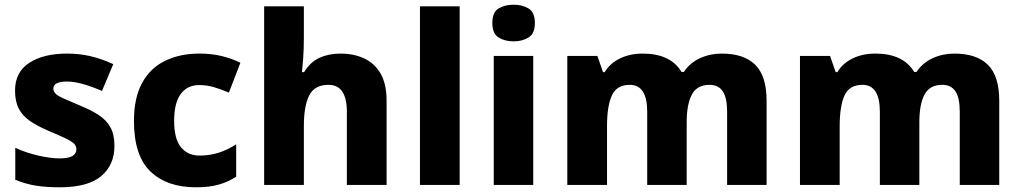

<svg xmlns="http://www.w3.org/2000/svg" viewBox="-20 -880 4342 817"><path d="M467 -259Q467 -178 410.5 -130.5Q354 -83 234 -83Q176 -83 132.5 -90Q89 -97 45 -115V-251Q93 -229 145 -217.5Q197 -206 233 -206Q271 -206 288 -216Q305 -226 305 -244Q305 -257 296.5 -267Q288 -277 262.5 -289.5Q237 -302 187 -323Q138 -344 106.5 -366Q75 -388 59.5 -418.5Q44 -449 44 -495Q44 -573 104.5 -612.5Q165 -652 265 -652Q318 -652 365 -641Q412 -630 462 -607L414 -493Q373 -511 334.5 -522Q296 -533 265 -533Q207 -533 207 -503Q207 -492 215.5 -482.5Q224 -473 248.5 -462Q273 -451 320 -431Q367 -412 400 -390.5Q433 -369 450 -338Q467 -307 467 -259Z M814 -83Q690 -83 620 -150.5Q550 -218 550 -365Q550 -465 585.5 -528.5Q621 -592 684 -622Q747 -652 828 -652Q882 -652 925.5 -641Q969 -630 1003 -613L954 -486Q919 -501 889 -509.5Q859 -518 828 -518Q777 -518 749 -480Q721 -442 721 -366Q721 -289 750 -253.5Q779 -218 829 -218Q873 -218 911.5 -230.5Q950 -243 985 -266V-128Q951 -106 911 -94.5Q871 -83 814 -83Z M1273 -720Q1273 -670 1270 -630.5Q1267 -591 1265 -573H1274Q1300 -616 1339.5 -634Q1379 -652 1429 -652Q1486 -652 1530.5 -631Q1575 -610 1600 -566Q1625 -522 1625 -451V-93H1456V-404Q1456 -519 1378 -519Q1318 -519 1295.5 -473.5Q1273 -428 1273 -344V-93H1104V-853H1273Z M1936 -93H1767V-853H1936Z M2166 -860Q2202 -860 2229 -844Q2256 -828 2256 -782Q2256 -737 2229 -720.5Q2202 -704 2166 -704Q2128 -704 2101.5 -720.5Q2075 -737 2075 -782Q2075 -828 2101.5 -844Q2128 -860 2166 -860ZM2249 -642V-93H2081V-642Z M3051 -652Q3145 -652 3193.5 -604.5Q3242 -557 3242 -451V-93H3074V-404Q3074 -464 3055.5 -491.5Q3037 -519 2999 -519Q2946 -519 2924 -477.5Q2902 -436 2902 -360V-93H2734V-404Q2734 -519 2660 -519Q2604 -519 2583.5 -473.5Q2563 -428 2563 -343V-93H2394V-642H2522L2546 -573H2553Q2576 -611 2618.5 -631.5Q2661 -652 2715 -652Q2833 -652 2880 -574H2890Q2916 -613 2959 -632.5Q3002 -652 3051 -652Z M4041 -652Q4135 -652 4183.5 -604.5Q4232 -557 4232 -451V-93H4064V-404Q4064 -464 4045.5 -491.5Q4027 -519 3989 -519Q3936 -519 3914 -477.5Q3892 -436 3892 -360V-93H3724V-404Q3724 -519 3650 -519Q3594 -519 3573.5 -473.5Q3553 -428 3553 -343V-93H3384V-642H3512L3536 -573H3543Q3566 -611 3608.5 -631.5Q3651 -652 3705 -652Q3823 -652 3870 -574H3880Q3906 -613 3949 -632.5Q3992 -652 4041 -652Z"/></svg>

Font: Noto Sans Telugu UI ExtraBold
Style: Regular
Weight: 800
Designer: Jelle Bosma - Monotype Design Team
Foundry: Monotype Imaging Inc.
Version: Version 2.005; ttfautohint (v1.8.4.7-5d5b)